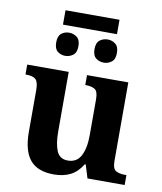

<svg xmlns="http://www.w3.org/2000/svg" viewBox="-93 -928 853 1012"><g transform="rotate(10 333.5 -421.5)"><path d="M175 -776V-853H464V-776ZM215 -616Q191 -616 173.5 -630Q156 -644 156 -678Q156 -712 173.5 -726Q191 -740 215 -740Q238 -740 256.5 -726Q275 -712 275 -678Q275 -644 256.5 -630Q238 -616 215 -616ZM422 -616Q397 -616 379 -630Q361 -644 361 -678Q361 -712 379 -726Q397 -740 422 -740Q444 -740 462.5 -726Q481 -712 481 -678Q481 -644 462.5 -630Q444 -616 422 -616ZM264 10Q177 10 136.5 -38.5Q96 -87 96 -188V-412Q96 -455 81 -469Q66 -483 29 -483H26V-536H248V-216Q248 -152 264 -113.5Q280 -75 324 -75Q372 -75 393.5 -116Q415 -157 415 -227V-419Q415 -462 396.5 -472.5Q378 -483 349 -483H346V-536H567V-116Q567 -73 586 -63Q605 -53 634 -53H642V0H443L421 -71H416Q390 -28 352.5 -9Q315 10 264 10Z"/></g></svg>

Font: Noto Serif
Style: Bold
Weight: 700
Designer: Monotype Design Team
Foundry: Monotype Imaging Inc.
Version: Version 2.014